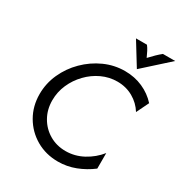

<svg xmlns="http://www.w3.org/2000/svg" viewBox="-195 -967 1043 1114"><g transform="rotate(30 326.5 -410.0)"><path d="M355.6 12.5Q274.3 12.5 209 -25.3Q143.8 -63.2 105.9 -128.5Q68.1 -193.8 68.1 -274.3Q68.1 -345.8 97.6 -411.1Q127.1 -476.4 178.5 -527.4Q229.9 -578.5 295.1 -608Q360.4 -637.5 431.9 -637.5Q496.5 -637.5 551.4 -613.2Q606.2 -588.9 645.1 -545.8L604.9 -463.2Q577.1 -508.3 529.9 -535.4Q482.6 -562.5 424.3 -562.5Q370.1 -562.5 320.8 -539.6Q271.5 -516.7 233 -476.7Q194.4 -436.8 172.2 -386.1Q150 -335.4 150 -279.9Q150 -218.1 178.1 -168.8Q206.2 -119.4 254.5 -91Q302.8 -62.5 363.2 -62.5Q425 -62.5 480.2 -92.4Q535.4 -122.2 574.3 -170.8V-66.7Q527.1 -30.6 471.2 -9Q415.3 12.5 355.6 12.5ZM484.7 -681.2 391 -833.3H464.6Q475.7 -818.8 483.7 -803.1Q491.7 -787.5 501.4 -766Q521.5 -787.5 537.5 -803.1Q553.5 -818.8 571.5 -833.3H653.5Z"/></g></svg>

Font: Afacad
Style: Italic
Weight: 400
Italic angle: -14°
Designer: Kristian Moeller
Foundry: Dicotype
Version: Version 1.000